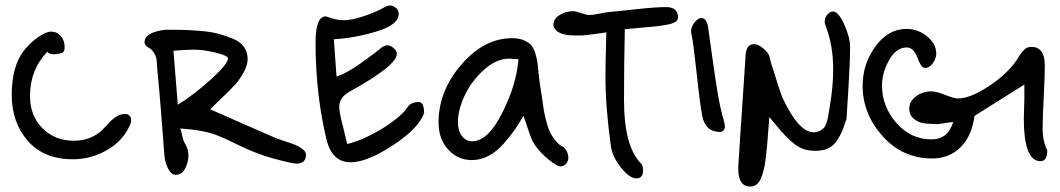

<svg xmlns="http://www.w3.org/2000/svg" viewBox="-20 -576 3886 704"><path d="M156 -383 154 -387Q90 -320 90 -225Q90 -151 136 -105.5Q182 -60 250 -60Q305 -60 344 -90Q354 -97 371 -116.5Q388 -136 404 -147Q420 -158 439 -158Q450 -158 455.5 -151Q461 -144 461 -136Q461 -123 451 -106Q424 -54 367.5 -23Q311 8 247 8Q141 8 82 -59.5Q23 -127 23 -228Q23 -330 65 -387Q86 -415 116.5 -437.5Q147 -460 167 -460Q190 -460 203.5 -443Q217 -426 217 -404Q217 -387 209.5 -383Q202 -379 178 -377Q165 -377 156 -383Z M751 -175 988 -71Q997 -67 1020.5 -59.5Q1044 -52 1059.5 -46Q1075 -40 1088.5 -30Q1102 -20 1102 -9Q1102 9 1092 16.5Q1082 24 1069 24Q1060 24 1042 20Q975 5 930.5 -11.5Q886 -28 845 -48.5Q804 -69 778 -79Q728 -99 641 -105Q644 -98 648 -79Q652 -60 657 -52Q671 -29 671 -7Q671 18 659 41.5Q647 65 625 65Q608 65 596.5 42.5Q585 20 583 -4Q580 -43 572 -146.5Q564 -250 558 -307Q557 -313 556 -332.5Q555 -352 553.5 -361Q552 -370 544 -383Q536 -396 522 -403Q510 -410 510 -422Q510 -457 586 -467Q623 -467 646.5 -466.5Q670 -466 710.5 -463Q751 -460 777.5 -453Q804 -446 832 -435Q860 -424 874 -404.5Q888 -385 888 -360Q888 -337 873 -310Q858 -283 842.5 -266Q827 -249 794.5 -218Q762 -187 751 -175ZM616 -390 632 -192Q692 -229 754 -285.5Q816 -342 816 -362Q816 -372 770.5 -383Q725 -394 691 -394Q666 -394 616 -390Z M1204 -432 1214 -295Q1230 -301 1245 -308.5Q1260 -316 1276.5 -326.5Q1293 -337 1302 -343.5Q1311 -350 1331 -364.5Q1351 -379 1356 -383Q1360 -386 1369.5 -394Q1379 -402 1386 -406Q1393 -410 1401 -410Q1411 -410 1423 -400Q1435 -390 1435 -378Q1435 -336 1262 -240Q1224 -219 1224 -185Q1224 -170 1229 -147.5Q1234 -125 1241.5 -96Q1249 -67 1253 -48Q1304 -60 1365.5 -95Q1427 -130 1463 -168Q1466 -171 1471.5 -179Q1477 -187 1481 -191Q1485 -195 1494 -198.5Q1503 -202 1515 -202Q1535 -202 1535 -161Q1514 -104 1419.5 -42.5Q1325 19 1266 19Q1197 19 1177 -65Q1137 -232 1137 -421Q1137 -516 1175 -516L1187 -512Q1214 -502 1241 -502Q1286 -502 1366 -537Q1369 -538 1385 -547Q1401 -556 1410 -556Q1420 -556 1431 -547.5Q1442 -539 1442 -525Q1442 -486 1363.5 -461.5Q1285 -437 1204 -432Z M1945 -39Q1935 -52 1928 -69.5Q1921 -87 1913 -112Q1905 -137 1899 -151Q1882 -121 1866.5 -99Q1851 -77 1826 -48.5Q1801 -20 1771.5 -4.5Q1742 11 1710 11Q1659 11 1623.5 -27.5Q1588 -66 1588 -127Q1588 -242 1671.5 -339Q1755 -436 1858 -436Q1883 -436 1900.5 -428.5Q1918 -421 1927.5 -410.5Q1937 -400 1943 -380Q1949 -360 1951 -344.5Q1953 -329 1955.5 -302Q1958 -275 1961 -259Q1963 -249 1967 -220Q1971 -191 1973.5 -175Q1976 -159 1982.5 -133.5Q1989 -108 1996.5 -92Q2004 -76 2017 -60Q2030 -44 2047 -36Q2064 -19 2064 2Q2064 14 2056 24Q2048 34 2034 34Q2022 34 1991.5 9Q1961 -16 1945 -39ZM1711 -58Q1769 -58 1821.5 -162Q1874 -266 1881 -359Q1875 -359 1863.5 -360Q1852 -361 1847 -361Q1801 -361 1756 -321.5Q1711 -282 1685 -228Q1659 -174 1659 -128Q1659 -97 1673.5 -77.5Q1688 -58 1711 -58Z M2203 -461 2202 -457Q2125 -446 2115 -446H2087Q2018 -446 2009 -483Q2009 -507 2032 -521Q2055 -535 2082 -535Q2091 -535 2110.5 -528Q2130 -521 2140 -521Q2154 -521 2178.5 -526Q2203 -531 2213 -532Q2231 -533 2306 -541.5Q2381 -550 2422 -550Q2466 -550 2466 -512Q2466 -502 2456 -495.5Q2446 -489 2423.5 -485Q2401 -481 2381.5 -479Q2362 -477 2326.5 -474Q2291 -471 2271 -469Q2268 -334 2268 -209Q2268 -44 2327 20Q2338 29 2338 48Q2338 78 2314 78Q2288 78 2256.5 38Q2225 -2 2220 -40Q2200 -184 2200 -293Q2200 -317 2200.5 -344.5Q2201 -372 2202 -406Q2203 -440 2203 -461Z M2555 -151Q2547 -190 2535 -302Q2523 -414 2517 -442Q2514 -454 2514 -462Q2514 -478 2527 -494Q2540 -510 2551 -510Q2570 -510 2576 -479Q2580 -453 2590.5 -375Q2601 -297 2611.5 -235Q2622 -173 2634 -134Q2638 -120 2638 -113Q2638 -96 2622 -92Q2566 -92 2555 -151Z M2970 -23Q2944 -23 2923.5 -30.5Q2903 -38 2880.5 -58.5Q2858 -79 2844.5 -94.5Q2831 -110 2801 -147Q2799 -128 2797 -97.5Q2795 -67 2793 -46Q2791 -25 2788 1Q2785 27 2781 44Q2777 61 2770.5 77Q2764 93 2754 100.5Q2744 108 2731 108Q2687 108 2687 43V36Q2687 27 2714 -374Q2716 -414 2745 -414Q2767 -414 2794 -383Q2798 -378 2800.5 -371Q2803 -364 2805 -354Q2807 -344 2809 -339Q2812 -332 2825.5 -287.5Q2839 -243 2848 -220Q2908 -91 2963 -91Q2976 -91 2985.5 -96Q2995 -101 3000.5 -106.5Q3006 -112 3010 -124Q3014 -136 3015.5 -143Q3017 -150 3019 -164Q3021 -178 3022 -182Q3035 -257 3035 -322Q3035 -411 3007 -482Q3004 -491 3004 -495Q3004 -512 3014 -523Q3024 -534 3034 -534Q3054 -534 3075.5 -486.5Q3097 -439 3097 -403Q3097 -352 3091 -254.5Q3085 -157 3084 -142Q3084 -137 3082 -135Q3073 -107 3067.5 -94Q3062 -81 3049 -61Q3036 -41 3016.5 -32Q2997 -23 2970 -23Z M3475 -129 3420 -121Q3388 -121 3367.5 -124Q3347 -127 3330.5 -140.5Q3314 -154 3314 -178Q3314 -204 3338.5 -222.5Q3363 -241 3394 -241Q3413 -241 3445.5 -228Q3478 -215 3492 -215Q3537 -215 3603.5 -258.5Q3670 -302 3706 -353Q3707 -355 3714 -366Q3721 -377 3724 -380.5Q3727 -384 3733.5 -391.5Q3740 -399 3747 -401.5Q3754 -404 3762 -404Q3811 -404 3811 -336Q3811 -297 3807 -220.5Q3803 -144 3803 -106Q3803 -57 3820 -25Q3820 15 3795 15Q3734 15 3734 -142Q3734 -151 3735 -177Q3736 -203 3736 -213V-266L3553 -151Q3544 -78 3502.5 -36.5Q3461 5 3398 5Q3289 5 3216 -77Q3143 -159 3143 -261Q3143 -342 3190 -406Q3237 -470 3304 -470Q3346 -470 3379.5 -442.5Q3413 -415 3413 -379Q3413 -363 3401 -345Q3389 -327 3372 -327Q3363 -327 3356 -338.5Q3349 -350 3344 -364.5Q3339 -379 3329 -390.5Q3319 -402 3305 -402Q3266 -402 3240 -355.5Q3214 -309 3214 -262Q3214 -186 3266.5 -125.5Q3319 -65 3396 -65Q3456 -65 3475 -129Z"/></svg>

Font: Because We Organize
Style: Regular
Weight: 400
Designer: Liz Wetzel, Aaron Williamson, Russ McMullin
Foundry: Red Hat
Version: Version 1.000